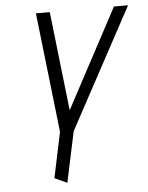

<svg xmlns="http://www.w3.org/2000/svg" viewBox="-52 -543 617 799"><g transform="rotate(-5 256.5 -143.0)"><path d="M513 -500H454L233 -86L186 -500H128L185 0L145 190L197 214L242 2Z"/></g></svg>

Font: Advent Pro
Style: Italic
Weight: 400
Italic angle: -12°
Designer: VivaRado, Andreas Kalpakidis
Foundry: VivaRado, Andreas Kalpakidis
Version: Version 3.000